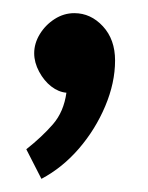

<svg xmlns="http://www.w3.org/2000/svg" viewBox="-20 -742 225 292"><path d="M93 -722Q77 -722 63 -713Q49 -704 40.5 -690Q32 -676 32 -661Q32 -647 39.5 -633Q47 -619 58 -610.5Q69 -602 81 -601Q77 -572 60.5 -553Q44 -534 20 -515L43 -470Q75 -487 100 -516Q125 -545 140 -580.5Q155 -616 155 -650Q155 -682 136.5 -702Q118 -722 93 -722Z"/></svg>

Font: Catamaran Medium
Style: Regular
Weight: 500
Designer: Pria Ravichandran
Version: Version 2.000